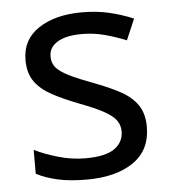

<svg xmlns="http://www.w3.org/2000/svg" viewBox="-45 -587 569 639"><g transform="rotate(-5 239.5 -268.0)"><path d="M434 -148Q434 -70 376 -30Q318 10 220 10Q164 10 123.5 1Q83 -8 52 -24V-104Q84 -88 129.5 -74.5Q175 -61 222 -61Q289 -61 319 -82.5Q349 -104 349 -140Q349 -160 338 -176Q327 -192 298.5 -208Q270 -224 217 -244Q165 -264 128 -284Q91 -304 71 -332Q51 -360 51 -404Q51 -472 106.5 -509Q162 -546 252 -546Q301 -546 343.5 -536Q386 -526 423 -510L393 -440Q359 -454 322 -464Q285 -474 246 -474Q192 -474 163.5 -456.5Q135 -439 135 -409Q135 -386 148 -371Q161 -356 191.5 -341Q222 -326 273 -307Q324 -288 360 -268Q396 -248 415 -219.5Q434 -191 434 -148Z"/></g></svg>

Font: Noto Sans
Style: Regular
Weight: 400
Designer: Monotype Design Team
Foundry: Monotype Imaging Inc.
Version: Version 1.902